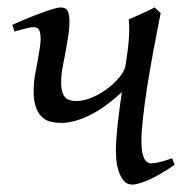

<svg xmlns="http://www.w3.org/2000/svg" viewBox="-20 -477 509 517"><path d="M292 -69.8Q292 -86.4 293.7 -108.6Q295.4 -130.9 298.1 -153.3Q300.8 -175.8 303.5 -196Q306.2 -216.3 308.1 -229Q261.7 -186 220.2 -166Q178.7 -146 144.5 -146Q130.9 -146 116.7 -149.2Q102.5 -152.3 91.6 -163.3Q80.6 -174.3 74.7 -195.1Q68.8 -215.8 71.3 -251.5Q71.8 -260.7 74.7 -277.3Q77.6 -293.9 81.1 -311.8Q84.5 -329.6 86.9 -345.9Q89.4 -362.3 89.4 -371.1Q89.4 -382.3 87.9 -388.9Q86.4 -395.5 83.7 -398.7Q81.1 -401.9 77.4 -402.8Q73.7 -403.8 69.3 -403.8Q64.9 -403.8 56.6 -402.1Q48.3 -400.4 40 -397.9Q30.3 -395.5 19 -392.1L13.2 -410.2Q33.7 -419.4 54.4 -428Q75.2 -436.5 92.8 -442.9Q110.4 -449.2 123.8 -453.1Q137.2 -457 143.1 -457Q157.2 -457 162.1 -447.8Q167 -438.5 167 -416Q167 -401.9 164.1 -382.1Q161.1 -362.3 157.5 -342.5Q153.8 -322.8 150.4 -305.4Q147 -288.1 146 -279.3Q143.6 -256.3 145.3 -241.9Q147 -227.5 152.1 -219.5Q157.2 -211.4 165.5 -208.3Q173.8 -205.1 185.5 -205.1Q199.2 -205.1 213.9 -209.5Q228.5 -213.9 242.7 -221.4Q256.8 -229 269.8 -238.8Q282.7 -248.5 292.7 -259Q302.7 -269.5 309.6 -280.3Q316.4 -291 317.9 -300.3Q324.7 -341.8 326.9 -371.6Q329.1 -401.4 326.7 -424.8Q334 -427.7 343.5 -432.1Q353 -436.5 362.8 -440.9Q372.6 -445.3 381.6 -449.5Q390.6 -453.6 396.5 -457L412.6 -441.9Q402.3 -390.1 392.8 -339.1Q383.3 -288.1 376.2 -242.4Q369.1 -196.8 365 -159.2Q360.8 -121.6 360.8 -97.7Q360.8 -77.1 363.5 -65.2Q366.2 -53.2 370.1 -47.1Q374 -41 378.7 -39.1Q383.3 -37.1 387.2 -37.1Q395.5 -37.1 409.2 -40.3Q422.9 -43.5 443.4 -50.8L450.2 -33.2Q404.3 -2 376.7 9Q349.1 20 336.9 20Q321.3 20 312.5 8.8Q303.7 -2.4 299.1 -17.3Q294.4 -32.2 293.2 -47.4Q292 -62.5 292 -69.8Z"/></svg>

Font: Gentium Plus CyrE
Style: Italic
Weight: 400
Italic angle: -8°
Designer: J. Victor Gaultney, Annie Olsen, Iska Routamaa, Becca Hirsbrunner
Foundry: SIL International
Version: Version 5.000